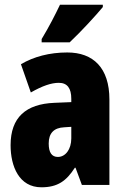

<svg xmlns="http://www.w3.org/2000/svg" viewBox="-20 -786 534 816"><path d="M417 -756V-766H235C214 -722 189 -673 157 -620V-606H276C326 -653 389 -722 417 -756ZM266 -563C190 -563 123 -545 69 -513L111 -393C160 -421 198 -434 230 -434C266 -434 283 -411 283 -366V-352L211 -349C90 -344 25 -287 25 -169C25 -79 61 10 156 10C225 10 262 -17 298 -73H301L328 0H445V-363C445 -498 376 -563 266 -563ZM253 -245 283 -247V-198C283 -151 258 -119 226 -119C200 -119 187 -138 187 -176C187 -220 209 -243 253 -245Z"/></svg>

Font: Noto Sans Gujarati ExtraCondensed Black
Style: Regular
Weight: 900
Width: 2
Designer: Jelle Bosma - Monotype Design Team, Universal Thirst
Foundry: Monotype Imaging Inc.
Version: Version 2.106